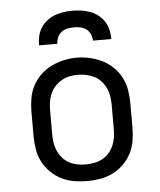

<svg xmlns="http://www.w3.org/2000/svg" viewBox="-54 -796 707 851"><g transform="rotate(-5 300.0 -371.0)"><path d="M300 8Q271 8 241.5 3Q212 -2 186 -15Q160 -28 138.5 -49Q117 -70 103.5 -96Q90 -122 85 -151.5Q80 -181 80 -210V-320Q80 -349 85 -378.5Q90 -408 103.5 -434Q117 -460 138.5 -481Q160 -502 186.5 -515Q213 -528 242 -534.5Q271 -541 300 -541Q329 -541 358 -534.5Q387 -528 413.5 -515Q440 -502 461.5 -481Q483 -460 496.5 -434Q510 -408 515 -378.5Q520 -349 520 -320V-210Q520 -181 515 -151.5Q510 -122 496.5 -96Q483 -70 461.5 -49Q440 -28 414 -15Q388 -2 358.5 3Q329 8 300 8ZM300 -66Q319 -66 337.5 -69.5Q356 -73 373 -82Q390 -91 402.5 -105Q415 -119 423 -136.5Q431 -154 434 -172.5Q437 -191 437 -210V-320Q437 -339 434 -358Q431 -377 423 -394Q415 -411 402 -425.5Q389 -440 372 -448.5Q355 -457 336 -461Q317 -465 298 -465Q279 -465 260.5 -461Q242 -457 226 -447.5Q210 -438 197 -424Q184 -410 176.5 -393Q169 -376 166 -357.5Q163 -339 163 -320V-210Q163 -191 166 -172.5Q169 -154 177 -136.5Q185 -119 197.5 -105Q210 -91 227 -82Q244 -73 262.5 -69.5Q281 -66 300 -66ZM139 -610Q139 -630 143.5 -650Q148 -670 158.5 -687Q169 -704 185.5 -717Q202 -730 220.5 -737Q239 -744 259.5 -747Q280 -750 300 -750Q320 -750 340.5 -747Q361 -744 379.5 -737Q398 -730 414.5 -717Q431 -704 441.5 -687Q452 -670 456.5 -650Q461 -630 461 -610H379Q379 -625 373 -638.5Q367 -652 355.5 -661Q344 -670 329.5 -673Q315 -676 300 -676Q285 -676 270.5 -673Q256 -670 244.5 -661Q233 -652 227 -638.5Q221 -625 221 -610Z"/></g></svg>

Font: Iosevka Mono
Style: Regular
Weight: 400
Designer: Belleve Invis
Foundry: Belleve Invis
Version: Version 11.1.1